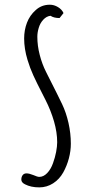

<svg xmlns="http://www.w3.org/2000/svg" viewBox="-20 -789 408 831"><path d="M147.5 -668Q153.3 -688.5 167.2 -703.6Q181.2 -718.8 198.7 -720.7Q212.9 -710.9 237.8 -710.9L254.9 -732.4Q248 -748 231 -758.3Q213.9 -768.6 195.8 -768.6Q159.7 -768.6 134.3 -745.1Q108.9 -722.7 96.7 -690.7Q84.5 -658.7 84.5 -622.6Q84.5 -577.6 99.1 -529.8Q109.9 -494.1 124.5 -462.2Q139.2 -430.2 163.1 -383.8L177.2 -356Q200.2 -310.5 213.9 -263.2Q227.5 -215.8 227.5 -173.3Q227.5 -155.3 222.9 -131.3Q218.3 -107.4 209.5 -83Q200.2 -56.6 184.3 -40Q168.5 -23.4 149.9 -23.4Q142.1 -23.4 124.5 -31.2Q106.4 -38.6 94.7 -38.6Q84 -38.6 78.1 -31Q72.3 -23.4 72.3 -11.7Q72.3 1 88.4 8.8Q113.8 22 149.9 22Q182.6 22 210 4.4Q237.3 -13.2 253.9 -43Q269.5 -71.3 278.1 -103.5Q286.6 -135.7 286.6 -167Q286.6 -211.9 276.4 -257.1Q266.1 -302.2 249 -337.9Q233.4 -371.1 186.5 -463.4L179.2 -478Q162.1 -511.7 151.9 -551.5Q141.6 -591.3 141.6 -629.9Q141.6 -648.4 147.5 -668Z"/></svg>

Font: Amatica SC
Style: Bold
Weight: 400
Designer: Vernon Adams, Ben Nathan
Foundry: newtypography
Version: Version 2.000